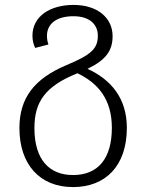

<svg xmlns="http://www.w3.org/2000/svg" viewBox="-20 -554 595 781"><path d="M336 -274C413 -311 438 -350 438 -407C438 -481 377 -534 279 -534C183 -534 112 -487 112 -409C112 -390 116 -374 123 -359L177 -373C174 -382 171 -393 171 -408C171 -456 208 -488 279 -488C345 -488 378 -454 378 -409C378 -356 351 -331 250 -289C120 -234 59 -156 59 -33C59 113 140 207 277 207C410 207 496 120 496 -34C496 -156 430 -231 336 -274ZM277 158C181 158 120 96 120 -33C120 -139 163 -203 295 -256C379 -216 435 -150 435 -34C435 91 379 158 277 158Z"/></svg>

Font: FiraGO Light
Style: Regular
Weight: 300
Designer: bBox Type
Foundry: bBox Type GmbH
Version: Version 1.001;PS 001.001;hotconv 1.0.88;makeotf.lib2.5.64775